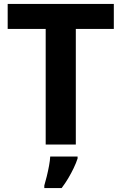

<svg xmlns="http://www.w3.org/2000/svg" viewBox="-20 -734 617 975"><path d="M365 0H212V-587H19V-714H558V-587H365ZM374 71Q366 95 354 120Q342 145 327 170.5Q312 196 293 221H205V208Q211 188 217.5 161.5Q224 135 229 108Q234 81 235 61H374Z"/></svg>

Font: Noto Sans Cherokee
Style: Regular
Weight: 400
Designer: Monotype Design Team
Foundry: Monotype Imaging Inc.
Version: Version 2.001